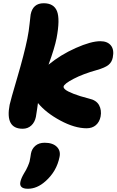

<svg xmlns="http://www.w3.org/2000/svg" viewBox="-20 -744 718 1178"><path d="M119.1 45.9Q10.7 45.9 39.1 -101.1Q44.4 -127 86.4 -269.5Q128.4 -412.1 147.9 -507.8Q157.2 -553.7 161.6 -598.6Q166 -643.6 168 -654.8Q181.6 -724.1 248 -724.1Q310.5 -724.1 329.8 -675.3Q349.1 -626.5 327.1 -509.8Q314.9 -448.2 277.8 -347.2Q351.1 -407.7 444.8 -449.5Q538.6 -491.2 595.2 -491.2Q639.6 -491.2 660.6 -464.8Q681.6 -438.5 671.9 -391.1Q666.5 -362.8 645.5 -345.7Q624.5 -328.6 573.2 -314Q489.3 -290.5 431.4 -260.3Q373.5 -230 370.1 -212.9Q368.7 -204.1 381.6 -193.6Q394.5 -183.1 431.4 -168.5Q468.3 -153.8 525.9 -139.2Q571.3 -129.4 587.9 -98.6Q604.5 -67.9 597.2 -28.8Q590.3 4.9 568.1 23.9Q545.9 43 511.2 43Q438.5 43 350.6 -4.2Q262.7 -51.3 212.9 -111.8Q210.9 -100.6 207.3 -72.3Q203.6 -43.9 200.2 -26.9Q193.4 6.3 171.9 26.1Q150.4 45.9 119.1 45.9ZM150.9 414.1Q123.5 414.1 112.1 403.3Q100.6 392.6 105 372.1Q109.4 350.1 127.9 318.8Q141.6 297.4 150.1 277.3Q158.7 257.3 161.4 247.3Q164.1 237.3 166.5 220Q168.9 202.6 169.9 198.2Q175.3 168.9 197 150.4Q218.8 131.8 253.9 131.8Q303.2 131.8 328.4 156.5Q353.5 181.2 345.2 219.2Q327.6 307.6 258.8 368.2Q207.5 414.1 150.9 414.1Z"/></svg>

Font: Shantell Sans Bouncy
Style: Italic
Weight: 800
Italic angle: -11.31°
Designer: Stephen Nixon, Anya Danilova, Shantell Martin
Foundry: Arrow Type
Version: Version 1.006;[9816181b4]